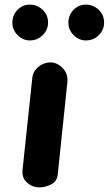

<svg xmlns="http://www.w3.org/2000/svg" viewBox="-20 -811 470 831"><path d="M150.5 0Q120 0 97 -20.8Q74 -41.5 77.5 -75.5L119.5 -471Q122 -502 146 -521.5Q170 -541 197.5 -541Q227 -541 251.2 -516.5Q275.5 -492 271.5 -454L230 -57Q227 -26 201.5 -13Q176 0 150.5 0ZM352 -636Q321.5 -636 298.8 -658.8Q276 -681.5 276 -713.5Q276 -745 298 -768Q320 -791 352 -791Q383 -791 406.8 -769Q430.5 -747 430.5 -713.5Q430.5 -681.5 407.5 -658.8Q384.5 -636 352 -636ZM109.5 -636Q79 -636 56.2 -658.8Q33.5 -681.5 33.5 -713.5Q33.5 -745 55.5 -768Q77.5 -791 109.5 -791Q140.5 -791 164.2 -769Q188 -747 188 -713.5Q188 -681.5 164.8 -658.8Q141.5 -636 109.5 -636Z"/></svg>

Font: Edu NSW ACT Hand
Style: Regular
Weight: 400
Designer: Tina and Corey Anderson, Eben Sorkin, Mirko Velimirovic
Foundry: Sorkin Type Co.
Version: Version 2.000